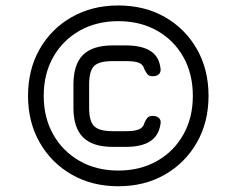

<svg xmlns="http://www.w3.org/2000/svg" viewBox="-20 -668 844 685"><path d="M724 -326Q724 -232.5 682.5 -159.8Q641 -87 568.5 -45.2Q496 -3.5 402 -3.5Q308.5 -3.5 235.8 -45.2Q163 -87 121.5 -159.8Q80 -232.5 80 -326Q80 -420 121.5 -492.8Q163 -565.5 235.8 -607Q308.5 -648.5 402 -648.5Q496 -648.5 568.5 -607Q641 -565.5 682.5 -492.8Q724 -420 724 -326ZM136 -326Q136 -248 170 -188Q204 -128 264 -93.8Q324 -59.5 402 -59.5Q480.5 -59.5 540.5 -93.8Q600.5 -128 634.2 -188Q668 -248 668 -326Q668 -404.5 634.2 -464.5Q600.5 -524.5 540.5 -558.5Q480.5 -592.5 402 -592.5Q324 -592.5 264 -558.5Q204 -524.5 170 -464.5Q136 -404.5 136 -326ZM382 -144Q310.5 -144 276.2 -178.2Q242 -212.5 242 -283V-366Q242 -438.5 276.2 -472.2Q310.5 -506 382 -506H428.5Q485 -506 516.2 -486.5Q547.5 -467 552.5 -425Q555 -412 547.5 -404Q540 -396 524.5 -396Q512 -396 506.2 -403Q500.5 -410 495 -421Q491 -437.5 476.2 -443.8Q461.5 -450 428.5 -450H382Q334 -450 316 -432.8Q298 -415.5 298 -366V-283Q298 -235.5 316 -217.8Q334 -200 382 -200H428.5Q461.5 -200 476.5 -206.8Q491.5 -213.5 495 -229Q500 -241 506 -247.8Q512 -254.5 524.5 -254.5Q539.5 -254.5 547.5 -246.5Q555.5 -238.5 552.5 -225Q546.5 -184 515.8 -164Q485 -144 428.5 -144Z"/></svg>

Font: Jura Light Medium
Style: Regular
Weight: 500
Version: Version 5.106